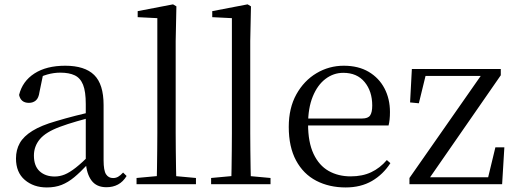

<svg xmlns="http://www.w3.org/2000/svg" viewBox="-20 -825 2310 860"><path d="M189.7 14.6Q130.5 14.6 91.1 -19.1Q51.6 -52.8 51.6 -115.1Q51.6 -153.9 68.8 -184.3Q85.9 -214.6 125.4 -239Q164.9 -263.5 230.9 -282.3Q272.8 -294.9 318.8 -306.7Q364.8 -318.5 404.8 -327.7V-303.3Q364.8 -293.3 323.7 -281.5Q282.6 -269.7 248.6 -257Q185.3 -233.6 158.6 -201.7Q131.9 -169.7 131.9 -128.2Q131.9 -81.6 157.5 -58Q183.2 -34.4 225.1 -34.4Q247.6 -34.4 269.6 -43.3Q291.6 -52.2 319.7 -74.2Q347.7 -96.3 385.8 -134.4L394.5 -87.1H370.9Q339.7 -53.7 312.5 -31.1Q285.2 -8.4 256.1 3.1Q227 14.6 189.7 14.6ZM456.8 13.6Q412.1 13.6 389.8 -16.6Q367.5 -46.7 364.2 -99.7V-103.3V-359Q364.2 -415 352.1 -445.3Q339.9 -475.6 314.7 -487.6Q289.6 -499.6 250 -499.6Q221.3 -499.6 192.1 -491.4Q162.9 -483.2 129.7 -464.7L173.2 -491.9L156.8 -412.7Q153.2 -386 140.7 -375.2Q128.1 -364.3 109.4 -364.3Q73.2 -364.3 65.5 -399.7Q80.4 -461 134.1 -495.8Q187.8 -530.6 272.2 -530.6Q359.5 -530.6 401.8 -489.2Q444 -447.8 444 -354.6V-107.7Q444 -60.8 455.1 -44.2Q466.1 -27.5 486.4 -27.5Q499 -27.5 509 -33.2Q519 -38.8 531.4 -52.1L547.1 -36.7Q531.2 -10.7 508.6 1.4Q486 13.6 456.8 13.6Z M591.6 0V-27.8L708.5 -38.6H740.1L857.7 -27.8V0ZM681.7 0Q682.7 -31.5 683.2 -70.8Q683.7 -110.1 684.2 -151.5Q684.7 -192.9 684.7 -228.5V-743.7L596.7 -748.1V-775.1L755.1 -805.5L770.1 -796.5L766.9 -641V-228.5Q766.9 -192.9 767.4 -151.5Q767.9 -110.1 768.5 -70.8Q769.1 -31.5 770.1 0Z M925.6 0V-27.8L1042.5 -38.6H1074.1L1191.7 -27.8V0ZM1015.7 0Q1016.7 -31.5 1017.2 -70.8Q1017.7 -110.1 1018.2 -151.5Q1018.7 -192.9 1018.7 -228.5V-743.7L930.7 -748.1V-775.1L1089.1 -805.5L1104.1 -796.5L1100.9 -641V-228.5Q1100.9 -192.9 1101.4 -151.5Q1101.9 -110.1 1102.5 -70.8Q1103.1 -31.5 1104.1 0Z M1528.3 14.6Q1454.5 14.6 1396.6 -15.4Q1338.7 -45.5 1306.1 -106.2Q1273.4 -167 1273.4 -256.8Q1273.4 -341.1 1307.5 -402.5Q1341.6 -463.8 1397.8 -497.2Q1454 -530.6 1519.9 -530.6Q1585.2 -530.6 1631.4 -503.3Q1677.6 -475.9 1702.1 -429.2Q1726.7 -382.4 1726.7 -323.2Q1726.7 -286.8 1720.4 -262.9H1311.6V-294.2H1602.3Q1628.6 -294.2 1638 -308.2Q1647.3 -322.1 1647.3 -352.3Q1647.3 -416.2 1613.2 -457.5Q1579.2 -498.8 1517.6 -498.8Q1473.8 -498.8 1438 -471.6Q1402.1 -444.5 1381 -392.8Q1359.9 -341.2 1359.9 -268.7Q1359.9 -188 1384.4 -135.9Q1408.9 -83.8 1451.9 -59.4Q1495 -35 1550.5 -35Q1603.5 -35 1642.8 -53.7Q1682.2 -72.3 1712.7 -108.1L1728.6 -94.3Q1696 -43.5 1646 -14.4Q1596 14.6 1528.3 14.6Z M1814 0V-27.8L2146.5 -503.9V-476.3L2138.5 -484.9H2008.9H1861.2L1890.7 -503.9L1856.1 -362.4L1816.8 -366.2L1824.8 -516H2223.1V-487.9L1893.1 -11.8L1898.6 -51.4L1900.1 -31.1H2035.5H2188.3L2162.3 -13.5L2198.9 -165H2239.1L2229.1 0Z"/></svg>

Font: Noto Serif SC
Style: Regular
Weight: 200
Designer: Ryoko NISHIZUKA 西塚涼子 (kana & ideographs); Frank Grießhammer (Latin, Greek & Cyrillic); Wenlong ZHANG 张文龙 (bopomofo); San
Foundry: Adobe
Version: Version 2.001;hotconv 1.1.0;makeotfexe 2.6.0